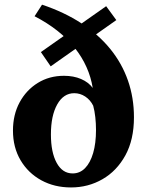

<svg xmlns="http://www.w3.org/2000/svg" viewBox="-20 -792 640 822"><path d="M284 10.5Q213 10.5 156.8 -20.2Q100.5 -51 68 -106Q35.5 -161 35.5 -233Q35.5 -301 64 -353.8Q92.5 -406.5 141.8 -437Q191 -467.5 254 -467.5Q295 -467.5 327 -453.8Q359 -440 377 -415.5Q369.5 -462 350.2 -505Q331 -548 300 -587Q269 -626 226 -660Q183 -694 128 -722.5L160 -772Q255.5 -740 328.8 -692Q402 -644 452 -582.5Q502 -521 527.8 -447.2Q553.5 -373.5 553.5 -290Q553.5 -194 516.8 -127Q480 -60 418.8 -24.8Q357.5 10.5 284 10.5ZM291 -49.5Q322 -49.5 344.2 -72.2Q366.5 -95 378.8 -136.8Q391 -178.5 391 -235.5Q391 -263.5 388 -290.5Q385 -317.5 379 -339.5Q366.5 -364.5 344.8 -378.8Q323 -393 298 -393Q252 -393 225 -345Q198 -297 198 -216.5Q198 -139.5 222.8 -94.5Q247.5 -49.5 291 -49.5ZM197 -508 155 -569 434.5 -765.5 478 -706Z"/></svg>

Font: Libre Caslon Text
Style: Regular
Weight: 400
Designer: Pablo Impallari, Rodrigo Fuenzalida, Katja Schimmel
Foundry: Pablo Impallari, Rodrigo Fuenzalida
Version: Version 2.000